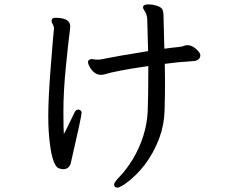

<svg xmlns="http://www.w3.org/2000/svg" viewBox="-20 -786 1040 875"><path d="M268 -15Q262 -15 257 -16.5Q252 -18 248 -19Q213 -33 202 -186Q200 -218 200 -258Q200 -338 211 -478.5Q222 -619 226 -656Q226 -666 220.5 -675Q215 -684 215 -690Q215 -705 232 -705Q300 -705 300 -666Q300 -657 295.5 -623.5Q291 -590 280 -479.5Q269 -369 269 -281Q269 -193 271 -175Q284 -199 299.5 -232Q315 -265 318 -270Q324 -287 339 -287Q352 -282 352 -273Q352 -256 302 -40Q293 -15 268 -15ZM516 69Q500 69 500 54Q500 45 527.5 16.5Q555 -12 585 -60Q647 -165 653 -276Q656 -347 656 -485Q505 -463 456 -447Q448 -445 440 -445Q413 -445 393 -474Q381 -493 381 -504Q381 -514 397 -517Q415 -514 432 -514Q522 -532 655 -553Q652 -673 651 -698Q650 -723 636 -741Q632 -747 632 -753Q632 -766 656 -766Q673 -766 690.5 -761Q708 -756 716 -748.5Q724 -741 725 -718L729 -564Q765 -569 787.5 -571Q810 -573 816.5 -576.5Q823 -580 835 -580Q855 -580 874 -562.5Q893 -545 893 -535Q893 -508 854 -507Q787 -503 731 -495L732 -410Q732 -346 730 -280.5Q728 -215 705 -154Q654 -21 546 55Q536 60 529 64.5Q522 69 516 69Z"/></svg>

Font: LXGW WenKai Mono Medium
Style: Regular
Weight: 500
Monospace: yes
Designer: LXGW / Fontworks Inc.
Foundry: LXGW / Fontworks Inc.
Version: Version 1.520; June 14, 2025